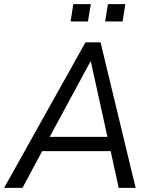

<svg xmlns="http://www.w3.org/2000/svg" viewBox="-36 -910 740 930"><path d="M-16 0 378 -705H451L621 0H539L495 -201L527 -178H139L180 -200L73 0ZM402 -612 196 -231 178 -247H510L488 -231L404 -612ZM473 -806 487 -890H571L558 -806ZM306 -806 319 -890H404L390 -806Z"/></svg>

Font: Nunito Sans 10pt SemiCondensed
Style: Italic
Weight: 400
Width: 4
Italic angle: -9°
Designer: Vernon Adams
Foundry: Vernon Adams
Version: Version 3.101;gftools[0.9.27]